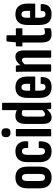

<svg xmlns="http://www.w3.org/2000/svg" viewBox="947 -1679 738 2672"><g transform="rotate(-90 1316.0 -343.0)"><path d="M182.2 6Q108.2 6 69.8 -36.2Q31.4 -78.5 31.4 -161.6V-330Q31.4 -413 69.8 -455.2Q108.2 -497.5 182.2 -497.5Q256.6 -497.5 294.9 -455.2Q333.1 -413 333.1 -330V-161.6Q333.1 -78.5 294.9 -36.2Q256.6 6 182.2 6ZM182.2 -85.8Q208.3 -85.8 219.9 -103.6Q231.5 -121.3 231.5 -162.6V-328Q231.5 -369.9 219.9 -388.1Q208.3 -406.2 182.2 -406.2Q156.2 -406.2 144.6 -388.1Q133 -369.9 133 -328V-162.6Q133 -121.3 144.9 -103.6Q156.8 -85.8 182.2 -85.8Z M546.6 6Q470.7 6 433 -37Q395.4 -80.1 395.4 -167.2V-328Q395.4 -412.6 433.2 -455Q471.1 -497.5 546.2 -497.5Q593.5 -497.5 626.3 -477.3Q659.2 -457.2 674.5 -420.4Q689.9 -383.5 685.7 -333.8Q684.9 -319.9 675.4 -319.9H601.5Q597.1 -319.9 594.6 -323.1Q592.2 -326.4 592.8 -330.8Q594.8 -369 583.7 -387.6Q572.6 -406.2 547.4 -406.2Q520.6 -406.2 508.8 -388Q497 -369.8 497 -326V-167.8Q497 -123.3 508.6 -104.6Q520.2 -85.8 547 -85.8Q571.8 -85.8 582.5 -103.5Q593.2 -121.1 591.6 -160.4Q591.6 -172.6 601.1 -172.6H675.8Q685.7 -172.6 685.7 -161.6Q686.9 -77.7 652.7 -35.9Q618.5 6 546.6 6Z M763.4 0Q754.4 0 754.4 -10.9V-480.9Q754.4 -491.5 763.4 -491.5H847.5Q856.4 -491.5 856.4 -480.9V-10.9Q856.4 0 847.5 0ZM805.7 -565.3Q776.7 -565.3 760.3 -579.8Q743.8 -594.3 743.8 -621.1V-635.2Q743.8 -662.8 760.3 -677.2Q776.7 -691.6 805.7 -691.6Q835.5 -691.6 851.1 -677.2Q866.7 -662.8 866.7 -635.2V-621.1Q866.7 -594.3 851.1 -579.8Q835.5 -565.3 805.7 -565.3Z M1017.9 6Q971.8 6 949.6 -24.9Q927.4 -55.8 927.4 -122.8V-352.7Q927.4 -424.8 954.9 -461.1Q982.4 -497.5 1035 -497.5Q1063.2 -497.5 1087.5 -490.3Q1111.9 -483.2 1131.2 -472.1V-391.8Q1095 -409.7 1072.2 -409.7Q1051.2 -409.7 1040.3 -394.1Q1029.4 -378.4 1029.4 -344.1V-133.3Q1029.4 -107 1037.2 -96.4Q1044.9 -85.8 1061.9 -85.8Q1078.2 -85.8 1094.2 -97.6Q1110.1 -109.3 1128.1 -133.8L1140.1 -73.6Q1115.6 -37.2 1084.8 -15.6Q1054 6 1017.9 6ZM1145.2 0Q1136.9 0 1134.9 -10.2Q1132.5 -28.4 1131 -55.2Q1129.5 -81.9 1129.1 -97.9L1119.1 -112.8V-672.1Q1119.1 -683 1129 -683H1212.1Q1221.1 -683 1221.1 -672.1V-124.7Q1221.1 -87 1221.9 -58.9Q1222.7 -30.8 1224.1 -12.6Q1225.4 0 1216.1 0Z M1439.9 6Q1363.5 6 1326.4 -36Q1289.4 -78 1289.4 -166.4V-329.1Q1289.4 -413.7 1327.4 -455.6Q1365.5 -497.5 1437 -497.5Q1511.9 -497.5 1549.4 -455Q1587 -412.6 1587 -326.4V-232.5Q1587 -221.8 1577.3 -221.8H1390.2V-161.2Q1390.2 -117.2 1401.8 -98Q1413.4 -78.8 1439.9 -78.8Q1463.6 -78.8 1474.5 -92.6Q1485.4 -106.4 1484.2 -135.1Q1482.9 -145.9 1492.1 -145.9H1570.9Q1580.2 -145.9 1580.2 -135.9Q1581.8 -65.5 1546.5 -29.8Q1511.1 6 1439.9 6ZM1390.2 -293.3H1486.2V-340.6Q1486.2 -378.8 1474.8 -396Q1463.4 -413.3 1438.2 -413.3Q1413.6 -413.3 1401.9 -395.7Q1390.2 -378.2 1390.2 -340.6Z M1858.1 0Q1848.7 0 1848.7 -10.9V-357.4Q1848.7 -383 1841.1 -394.6Q1833.4 -406.2 1816.1 -406.2Q1801.1 -406.2 1784.7 -394.8Q1768.2 -383.4 1751 -361.9L1737.4 -419Q1763.7 -454.2 1795.1 -475.8Q1826.5 -497.5 1863.8 -497.5Q1907.9 -497.5 1929.3 -466.9Q1950.7 -436.3 1950.7 -370.8V-10.9Q1950.7 0 1941.4 0ZM1663.8 0Q1654.4 0 1654.4 -10.9V-366.8Q1654.4 -404.9 1653.9 -432.7Q1653.4 -460.6 1651.4 -478.9Q1650.4 -491.5 1659.4 -491.5H1730.4Q1739.2 -491.5 1740.6 -481.3Q1743.2 -464.2 1744.9 -437.4Q1746.6 -410.5 1747 -393.6L1756.4 -374.7V-10.9Q1756.4 0 1747.1 0Z M2178 6Q2113.7 6 2086.7 -29.3Q2059.6 -64.6 2059.6 -148.5V-400.2H2015.8Q2006.3 -400.2 2006.3 -410.6V-480.9Q2006.3 -491.5 2015.8 -491.5H2062.8L2073.9 -611.5Q2074.9 -621.5 2083.5 -621.5H2153.3Q2161.6 -621.5 2161.6 -611.1V-491.5H2248.9Q2258.4 -491.5 2258.4 -480.9V-410.6Q2258.4 -400.2 2248.9 -400.2H2161.6V-154.4Q2161.6 -116.9 2170.8 -101Q2180.1 -85.2 2203.3 -85.2Q2215.5 -85.2 2226.3 -87.8Q2237.2 -90.4 2249.1 -95.2Q2259.4 -99.4 2259.4 -87.9V-18.1Q2259.4 -7.9 2251.3 -5.6Q2237.1 -0.4 2218.2 2.8Q2199.3 6 2178 6Z M2454.9 6Q2378.5 6 2341.4 -36Q2304.4 -78 2304.4 -166.4V-329.1Q2304.4 -413.7 2342.4 -455.6Q2380.5 -497.5 2452 -497.5Q2526.9 -497.5 2564.4 -455Q2602 -412.6 2602 -326.4V-232.5Q2602 -221.8 2592.3 -221.8H2405.2V-161.2Q2405.2 -117.2 2416.8 -98Q2428.4 -78.8 2454.9 -78.8Q2478.6 -78.8 2489.5 -92.6Q2500.4 -106.4 2499.2 -135.1Q2497.9 -145.9 2507.1 -145.9H2585.9Q2595.2 -145.9 2595.2 -135.9Q2596.8 -65.5 2561.5 -29.8Q2526.1 6 2454.9 6ZM2405.2 -293.3H2501.2V-340.6Q2501.2 -378.8 2489.8 -396Q2478.4 -413.3 2453.2 -413.3Q2428.6 -413.3 2416.9 -395.7Q2405.2 -378.2 2405.2 -340.6Z"/></g></svg>

Font: Sofia Sans Extra Condensed
Style: Regular
Weight: 400
Designer: Botio Nikoltchev, Ani Petrova
Foundry: lettersoup
Version: Version 4.101